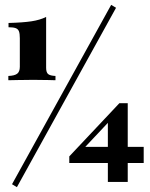

<svg xmlns="http://www.w3.org/2000/svg" viewBox="-20 -708 621 795"><path d="M14.5 -375.8V-393.5Q40.3 -394.4 51.2 -402.8Q62.1 -411.3 62.1 -431.5V-550Q62.1 -568.5 58.5 -578.2Q54.8 -587.9 44.8 -591.5Q34.7 -595.2 15.3 -595.2V-612.9Q75 -614.5 110.1 -619.8Q145.2 -625 171 -637.9V-427.4Q171 -408.1 179.4 -401.2Q187.9 -394.4 209.7 -393.5V-375.8Q196 -376.6 179.8 -376.6Q163.7 -376.6 147.6 -377Q131.5 -377.4 117.7 -377.4Q104 -377.4 87.9 -377Q71.8 -376.6 53.6 -376.6Q35.5 -376.6 14.5 -375.8ZM50 66.9 29.8 54.8 440.3 -687.9 460.5 -675.8ZM266.9 -33.1V-60.5L474.2 -280.6V-250L323.4 -89.5L319.4 -100H575V-33.1ZM426.6 45.2V-214.5L474.2 -280.6H508.9V45.2Z"/></svg>

Font: Playfair 5pt SemiExpanded Light ExtraBold
Style: Regular
Weight: 800
Version: Version 2.001;gftools[0.9.30]